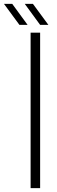

<svg xmlns="http://www.w3.org/2000/svg" viewBox="-90 -968 294 988"><path d="M67.5 0V-800H116.5V0ZM116.5 -840 37.5 -948H79.5L159 -840ZM10 -840 -69.5 -948H-27L52 -840Z"/></svg>

Font: Big Shoulders Text Thin ExtraLight
Style: Regular
Weight: 250
Version: Version 2.002